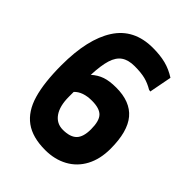

<svg xmlns="http://www.w3.org/2000/svg" viewBox="-220 -872 1002 1002"><g transform="rotate(45 281.0 -371.5)"><path d="M530 -230Q530 -154 500.5 -98.5Q471 -43 417 -13.5Q363 16 293 16Q199 16 143.5 -24.5Q88 -65 64 -147Q40 -229 40 -358Q40 -550 107.5 -654.5Q175 -759 314 -759Q368 -759 409 -748.5Q450 -738 489 -713L465 -588L454 -590Q424 -608 393 -616Q362 -624 314 -624Q268 -624 240.5 -605Q213 -586 200 -544Q187 -502 184 -430Q212 -455 244 -466Q276 -477 325 -477Q429 -477 479.5 -417Q530 -357 530 -230ZM386 -230Q386 -291 363 -315Q340 -339 284 -339Q217 -339 184 -304V-268Q184 -200 210.5 -162Q237 -124 284 -124Q337 -124 361.5 -148.5Q386 -173 386 -230Z"/></g></svg>

Font: Farro
Style: Bold
Weight: 700
Designer: Aceler Chua
Foundry: Grayscale Limited
Version: Version 1.101